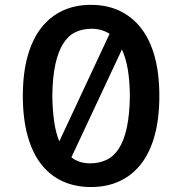

<svg xmlns="http://www.w3.org/2000/svg" viewBox="-20 -751 735 776"><path d="M347.7 -731.4Q412.1 -731.4 462.9 -707.5Q513.7 -683.6 549.8 -637.7Q585.9 -591.8 605 -522.9Q624 -454.1 624 -363.3Q624 -272.5 605 -203.1Q585.9 -133.8 549.8 -87.9Q513.7 -42 462.9 -18.6Q412.1 4.9 347.7 4.9Q283.2 4.9 232.4 -18.6Q181.6 -42 146 -87.9Q110.4 -133.8 91.3 -203.1Q72.3 -272.5 72.3 -363.3Q72.3 -454.1 91.3 -522.9Q110.4 -591.8 146 -637.7Q181.6 -683.6 232.4 -707.5Q283.2 -731.4 347.7 -731.4ZM350.6 -634.8Q314.5 -634.8 285.2 -621.1Q255.9 -607.4 235.4 -574.7Q214.8 -542 203.6 -490.2Q192.4 -438.5 191.4 -363.3Q192.4 -303.7 199.2 -257.8Q206.1 -211.9 219.7 -179.7L422.9 -614.3Q390.6 -634.8 350.6 -634.8ZM344.7 -90.8Q380.9 -90.8 410.6 -105Q440.4 -119.1 460.9 -151.4Q481.4 -183.6 492.7 -235.8Q503.9 -288.1 504.9 -363.3Q503.9 -485.4 472.7 -550.8L268.6 -115.2Q298.8 -90.8 344.7 -90.8Z"/></svg>

Font: Allerta
Style: Regular
Weight: 400
Designer: Matt McInerney
Foundry: Matt McInerney
Version: Version 1.0